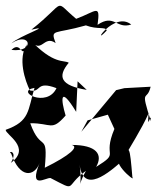

<svg xmlns="http://www.w3.org/2000/svg" viewBox="-27 -620 565 673"><path d="M280 -198 351 -218 374 -168C330 -64 397 -89 310 -35C335 -79 311 -112 224 -112C251 -106 219 -76 130 -32C142 -163 117 -82 79 -188C154 -189 153 -158 203 -215C186 -271 182 -323 240 -228L245 -335L277 -305C184 -320 174 -352 214 -400C198 -411 162 -391 77 -482C119 -424 125 -500 168 -469C149 -520 162 -499 274 -531C316 -515 343 -528 347 -513C288 -450 372 -583 433 -534C380 -517 374 -573 315 -533C325 -608 312 -581 240 -554C157 -623 211 -617 83 -516C161 -534 42 -495 13 -468C80 -513 98 -435 13 -445C49 -481 49 -403 68 -465C34 -417 61 -336 78 -303C119 -294 97 -339 171 -311C138 -240 23 -300 94 -312C70 -232 78 -195 -7 -165C-9 -149 85 -103 11 -49C38 -94 -3 -91 12 -82C43 8 94 -1 112 -49C73 47 133 2 150 4C247 54 196 35 274 -21C238 44 264 45 252 -43C265 60 351 -9 413 -67C339 -72 453 26 437 1C428 -107 426 -121 401 -55C432 -111 467 -163 494 -223C487 -150 504 -239 502 -195C463 -317 488 -260 501 -316L409 -311L380 -304L258 -158Z"/></svg>

Font: Charger Distortion
Style: 2
Weight: 400
Designer: Jasper
Foundry: Cannot Into Space Fonts
Version: Version 0.98